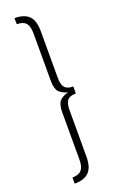

<svg xmlns="http://www.w3.org/2000/svg" viewBox="-180 -868 629 1038"><g transform="rotate(-20 134.0 -349.0)"><path d="M56.2 -825.2Q112.3 -825.2 139.2 -798.3Q166 -771.5 166 -710V-441.9Q166 -401.9 180.7 -385.5Q195.3 -369.1 229 -369.1V-329.1Q195.3 -329.1 180.7 -313Q166 -296.9 166 -256.8V11.2Q166 72.3 139.2 99.6Q112.3 127 56.2 127V91.8Q92.8 91.8 108.9 73.2Q125 54.7 125 14.2V-256.8Q125 -302.2 139.9 -320.8Q154.8 -339.4 190.9 -349.1Q155.3 -358.9 140.1 -377.7Q125 -396.5 125 -440.9V-711.9Q125 -753.4 109.4 -771.7Q93.8 -790 57.1 -790Z"/></g></svg>

Font: Fira Sans Compressed ExtraLight
Style: Regular
Weight: 250
Width: 1
Designer: Carrois Corporate & Edenspiekermann AG
Foundry: Carrois Corporate GbR & Edenspiekermann AG
Version: Version 4.203;PS 004.203;hotconv 1.0.88;makeotf.lib2.5.64775